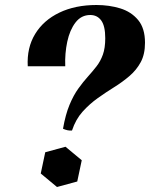

<svg xmlns="http://www.w3.org/2000/svg" viewBox="-20 -735 600 768"><path d="M341 -675Q305 -675 282 -645Q259 -615 249 -568Q239 -521 241 -470H91Q87 -544 120.5 -599Q154 -654 217.5 -684.5Q281 -715 366 -715Q417 -715 461 -701.5Q505 -688 532.5 -655Q560 -622 560 -564Q560 -518 543 -486.5Q526 -455 498 -431Q470 -407 437 -386.5Q404 -366 371 -342.5Q338 -319 310.5 -288.5Q283 -258 268 -213Q259 -212 250 -214Q241 -216 232 -220Q242 -277 258 -315.5Q274 -354 293.5 -381Q313 -408 331.5 -428.5Q350 -449 366 -469.5Q382 -490 391.5 -516.5Q401 -543 401 -582Q401 -631 385 -653Q369 -675 341 -675ZM242 -148 307 -94 289 -9 208 13 143 -41 161 -126Z"/></svg>

Font: Poltawski Nowy
Style: Bold Italic
Weight: 700
Italic angle: -12°
Designer: Adam Pótawski, Mateusz Machalski, Borys Kosmynka, Ania Wieluska
Foundry: Capitalics.wtf
Version: Version 1.001;gftools[0.9.25]